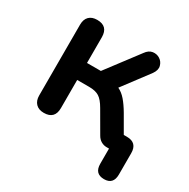

<svg xmlns="http://www.w3.org/2000/svg" viewBox="-145 -630 888 900"><g transform="rotate(30 299.0 -179.5)"><path d="M531 136Q480 136 480 82V0H466Q451 0 437 -8Q423 -16 414 -32L349 -144Q329 -179 309 -191.5Q289 -204 255 -204H190V-52Q190 8 131 8Q103 8 87.5 -8Q72 -24 72 -52V-435Q72 -464 87.5 -479.5Q103 -495 131 -495Q190 -495 190 -435V-296H265L395 -468Q411 -491 432 -494Q453 -497 470 -486Q487 -475 492.5 -454.5Q498 -434 481 -410L375 -269Q398 -258 417 -236Q436 -214 456 -180L508 -90H525Q581 -90 581 -33V82Q581 136 531 136Z"/></g></svg>

Font: Chiron GoRound TC M
Style: Regular
Weight: 500
Designer: Ryoko NISHIZUKA 西塚涼子 (kana, bopomofo & ideographs); Paul D. Hunt (Latin, Greek & Cyrillic); Sandoll Communications 산돌커뮤니
Foundry: Adobe
Version: Version 1.000;hotconv 1.1.1;makeotfexe 2.6.0